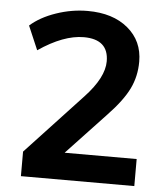

<svg xmlns="http://www.w3.org/2000/svg" viewBox="-52 -776 711 822"><g transform="rotate(5 303.0 -364.5)"><path d="M68.4 0V-105.5L310.5 -365.2Q391.6 -452.1 391.6 -521.5Q391.6 -616.2 285.2 -616.2Q198.2 -616.2 90.8 -543L46.9 -645.5Q89.8 -683.6 156.7 -706.5Q223.6 -729.5 292 -729.5Q400.4 -729.5 465.3 -675.3Q530.3 -621.1 530.3 -532.2Q530.3 -468.8 503.9 -415Q477.5 -361.3 415 -295.9L246.1 -116.2H555.7V0Z"/></g></svg>

Font: Min Sans Bold
Style: Regular
Weight: 700
Designer: Jinseong-Kim, NotoSansCJK, Nunito
Foundry: Jinseong-Kim
Version: Version 1.400;Glyphs 3.1.2 (3151)